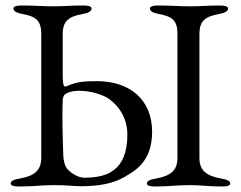

<svg xmlns="http://www.w3.org/2000/svg" viewBox="-20 -673 875 698"><path d="M443 -184C443 -50 366 -27 287 -27C262 -27 238 -45 227 -56C215 -68 211 -90 210 -108C209 -145 207 -198 207 -247C207 -268 207 -289 208 -307C209 -319 210 -326 219 -332C228 -338 247 -343 265 -343C315 -343 351 -328 369 -318C395 -303 443 -258 443 -184ZM130 -549V-100C130 -51 102 -33 52 -24C29 -20 19 -15 19 -6C19 2 31 5 48 5C106 5 126 0 178 0C218 0 255 4 273 4C340 4 393 -6 433 -30C469 -51 533 -84 533 -194C533 -310 453 -378 332 -378C281 -378 262 -374 238 -366C236 -365 219 -358 217 -358C209 -359 208 -377 208 -408V-550C208 -596 230 -613 280 -622C303 -626 313 -633 313 -642C313 -650 301 -653 284 -653C230 -653 218 -650 175 -650C129 -650 112 -653 58 -653C41 -653 29 -650 29 -642C29 -633 39 -626 62 -622C112 -613 130 -597 130 -549ZM625 -550V-98C625 -51 597 -33 547 -24C524 -20 514 -15 514 -6C514 2 526 5 543 5C597 5 621 0 671 0C717 0 734 5 788 5C805 5 817 2 817 -6C817 -15 807 -20 784 -24C734 -33 705 -51 705 -98V-550C705 -597 726 -613 776 -622C799 -626 809 -633 809 -642C809 -650 797 -653 780 -653C726 -653 714 -650 671 -650C625 -650 608 -653 554 -653C537 -653 525 -650 525 -642C525 -633 535 -626 558 -622C608 -613 625 -597 625 -550Z"/></svg>

Font: EB Garamond 12
Style: Regular
Weight: 400
Version: Version 0.016+